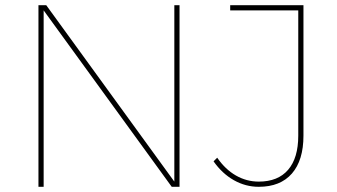

<svg xmlns="http://www.w3.org/2000/svg" viewBox="-20 -719 1298 739"><path d="M671 -699V0H641L148 -679V0H128V-699H158L651 -20V-699ZM976 0Q925 0 880 -25.5Q835 -51 802 -98L816 -112Q847 -67 888 -43.5Q929 -20 976 -20Q1050 -20 1089 -65.5Q1128 -111 1128 -197V-679H866V-699H1148V-197Q1148 -102 1103.5 -51Q1059 0 976 0Z"/></svg>

Font: Montserrat-Arabic Thin
Style: Regular
Weight: 250
Designer: Mohamed Gaber
Foundry: Kief Type Foundry
Version: Version 5.008